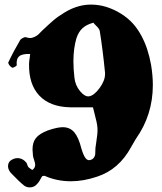

<svg xmlns="http://www.w3.org/2000/svg" viewBox="-20 -796 710 839"><path d="M111.8 -560.1Q111.3 -553.7 109.9 -544.4Q108.4 -535.2 107.7 -528.6Q106.9 -522 106.9 -516.1Q105.5 -427.2 151.9 -378.2Q198.2 -329.1 286.1 -327.1H386.2Q388.7 -315.9 393.6 -297.6Q398.4 -279.3 401.6 -264.9Q404.8 -250.5 405.8 -237.8Q406.7 -224.6 405.3 -209.7Q403.8 -194.8 400.9 -176.5Q397.9 -158.2 397 -148.9Q396.5 -145 396.5 -134.3Q396.5 -123.5 395.5 -118.4Q394.5 -113.3 389.9 -106.7Q385.3 -100.1 376 -97.2Q363.3 -92.8 354 -104.7Q344.7 -116.7 335.9 -146Q323.7 -195.3 304.7 -217.8Q285.6 -240.2 253.9 -240.2Q230.5 -240.2 189 -226.1Q152.3 -211.9 137.2 -193.1Q122.1 -174.3 122.1 -143.1Q122.1 -135.7 124 -116.2Q124.5 -109.9 129.2 -96.4Q133.8 -83 133.8 -76.2Q133.8 -62 121.1 -53.2Q119.1 -54.7 115 -57.4Q110.8 -60.1 108.4 -62Q106 -64 104 -65.9Q102.1 -67.9 99.6 -75Q97.2 -82 96.2 -84Q79.6 -105 56.2 -105Q41 -105 25.9 -94.2Q15.1 -85 15.1 -69.8Q15.1 -54.2 27.8 -40Q65.4 -0.5 86.9 16.1Q97.7 22.9 109.9 22.9Q130.4 22.9 143.1 6.8Q150.4 0 164.1 -25.9Q173.3 -28.3 174.8 -27.8Q228 -3.9 290 -3.9Q344.7 -3.9 403.8 -23.9Q499.5 -54.7 553.2 -153.8Q557.1 -161.1 564.5 -173.3Q571.8 -185.5 574.2 -189.9Q647.9 -293.9 647.9 -424.8Q647.9 -465.3 640.1 -513.2Q633.3 -549.3 623.5 -579.6Q613.8 -609.9 597.9 -639.6Q582 -669.4 561.3 -692.6Q540.5 -715.8 510.5 -735.1Q480.5 -754.4 443.8 -766.1Q411.1 -775.9 377.9 -775.9Q350.6 -775.9 325.2 -769Q293.9 -760.7 262.7 -741.7Q231.4 -722.7 213.9 -707.5Q196.3 -692.4 164.1 -662.1Q153.8 -651.4 148.2 -646Q142.6 -640.6 132.1 -635.3Q121.6 -629.9 110.8 -629.9Q104 -629.9 95.2 -632.8Q94.7 -632.8 93.5 -633.3Q92.3 -633.8 91.8 -633.8Q86.4 -633.8 79.3 -629.9Q72.3 -626 68.8 -622.1Q39.1 -571.8 16.1 -522.9V-522Q16.1 -517.6 21.2 -510.7Q26.4 -503.9 32.2 -501Q32.7 -501 33.2 -500.5Q33.7 -500 34.2 -500Q38.6 -500 45.9 -504.4Q53.2 -508.8 53.2 -511.2Q50.3 -538.1 63.7 -549.8Q77.1 -561.5 111.8 -560.1ZM388.2 -696.8Q391.1 -692.4 398.4 -685.3Q405.8 -678.2 410.4 -672.1Q415 -666 416 -660.2Q429.2 -578.1 439 -478V-472.2Q439 -443.8 415.3 -411.4Q391.6 -378.9 369.1 -375Q350.6 -372.6 329.6 -397.9Q308.6 -423.3 305.2 -457Q300.8 -493.2 300.8 -528.8Q300.8 -584 314 -628.9Q323.2 -656.7 340.3 -672.6Q357.4 -688.5 388.2 -696.8Z"/></svg>

Font: Sonetni venez
Style: Regular
Weight: 400
Designer: Alja Herlah
Foundry: Type Salon
Version: Version 1.000;hotconv 1.0.109;makeotfexe 2.5.65596